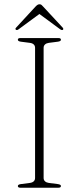

<svg xmlns="http://www.w3.org/2000/svg" viewBox="-20 -878 368 898"><path d="M184 -45.5Q184 -36 190.5 -30Q197 -24 208 -22.5L250.5 -17Q265 -15 265 -8Q265 -4.5 262.2 -2.2Q259.5 0 252.5 0H75.5Q69 0 66.2 -2.2Q63.5 -4.5 63.5 -8Q63.5 -15 77.5 -17L120 -22.5Q131.5 -24 137.8 -30Q144 -36 144 -45.5V-654.5Q144 -664 137.8 -670Q131.5 -676 120 -677.5L77.5 -683Q63.5 -685 63.5 -692Q63.5 -696 66.2 -698Q69 -700 75.5 -700H252.5Q259.5 -700 262.2 -698Q265 -696 265 -692Q265 -685 250.5 -683L208 -677.5Q197 -676 190.5 -670Q184 -664 184 -654.5ZM165.5 -813.5H163L261.5 -741Q269.5 -735.5 274 -738.5Q276 -740 276 -742.8Q276 -745.5 273 -749L183 -846Q178 -852 174.2 -855Q170.5 -858 165 -858Q159.5 -858 155 -855Q150.5 -852 145 -846L55.5 -749Q52 -745.5 52.2 -742.8Q52.5 -740 55 -738.5Q59.5 -735.5 67 -741Z"/></svg>

Font: Fraunces Thin
Style: Regular
Weight: 250
Version: Version 1.000;[b76b70a41]